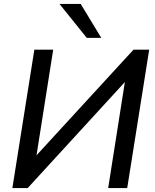

<svg xmlns="http://www.w3.org/2000/svg" viewBox="-20 -958 790 978"><path d="M43 0 155 -705H251L166 -167L660 -705H740L628 0H531L616 -540L121 0ZM422 -765 283 -938H391L496 -765Z"/></svg>

Font: Mulish SemiBold
Style: Italic
Weight: 600
Italic angle: -9°
Designer: Vernon Adams
Foundry: Vernon Adams
Version: Version 3.603; ttfautohint (v1.8.3)